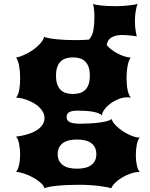

<svg xmlns="http://www.w3.org/2000/svg" viewBox="-20 -721 789 1009"><path d="M64 -2.9Q77.1 -4.4 93.3 -7.6Q109.4 -10.7 126.2 -15.9Q143.1 -21 158.7 -28.6Q174.3 -36.1 186.8 -46.6Q199.2 -57.1 206.5 -70.6Q213.9 -84 213.9 -101.1Q213.9 -117.2 206.1 -131.6Q198.2 -146 185.8 -158Q173.3 -169.9 157.2 -179.2Q141.1 -188.5 124.3 -194.8Q107.4 -201.2 91.8 -204.6Q76.2 -208 64 -208Q69.8 -213.9 74.2 -224.4Q78.6 -234.9 81.1 -248.3Q83.5 -261.7 84.7 -277.6Q85.9 -293.5 85.9 -310.1Q85.9 -327.6 84.5 -344.5Q83 -361.3 80.3 -376Q77.6 -390.6 73.5 -401.6Q69.3 -412.6 64 -418Q84 -421.9 107.9 -432.9Q131.8 -443.8 153.6 -459Q175.3 -474.1 191.4 -491.9Q207.5 -509.8 211.9 -527.3Q222.7 -522.9 240.5 -519.8Q258.3 -516.6 280.3 -514.4Q302.2 -512.2 326.4 -511.2Q350.6 -510.3 374.5 -510.3Q393.1 -510.3 411.6 -510.7Q430.2 -511.2 447.3 -512.7Q465.3 -531.7 470.7 -561.5Q476.1 -591.3 476.1 -627.9Q476.1 -639.2 475.8 -648.2Q475.6 -657.2 474.9 -665.5Q474.1 -673.8 472.7 -682.1Q471.2 -690.4 469.2 -700.7Q473.6 -698.2 484.9 -696Q496.1 -693.8 512.2 -692.1Q528.3 -690.4 548.1 -689.5Q567.9 -688.5 589.8 -688.5Q601.1 -688.5 616.9 -689.2Q632.8 -689.9 649.4 -691.7Q666 -693.4 680.7 -695.6Q695.3 -697.8 703.6 -700.7Q700.7 -695.3 698 -685.5Q695.3 -675.8 693.4 -663.8Q691.4 -651.9 690.2 -638.9Q689 -626 689 -615.2Q689 -596.2 689.9 -583.7Q690.9 -571.3 692.4 -562Q693.8 -552.7 695.6 -545.4Q697.3 -538.1 698.7 -529.8Q691.4 -531.2 681.2 -532.5Q670.9 -533.7 660.2 -534.9Q649.4 -536.1 639.4 -536.6Q629.4 -537.1 623 -537.1Q587.4 -537.1 565.7 -524.2Q543.9 -511.2 541 -483.4Q552.7 -470.2 568.1 -458.7Q583.5 -447.3 600.1 -438.7Q616.7 -430.2 633.8 -424.8Q650.9 -419.4 667 -418Q661.6 -412.1 657.5 -400.9Q653.3 -389.6 650.6 -375.2Q647.9 -360.8 646.5 -344Q645 -327.1 645 -310.1Q645 -293.5 646.5 -277.6Q647.9 -261.7 650.6 -248.3Q653.3 -234.9 657.7 -224.4Q662.1 -213.9 668 -208Q663.6 -209 658.2 -209.2Q652.8 -209.5 648.4 -209.5Q625.5 -209.5 602.1 -200Q578.6 -190.4 559.8 -176.3Q541 -162.1 528.8 -145.5Q516.6 -128.9 515.6 -114.7Q509.3 -121.6 496.1 -126.5Q482.9 -131.3 465.8 -134.3Q448.7 -137.2 428.5 -138.4Q408.2 -139.6 387.7 -139.6Q369.6 -139.6 358.4 -137Q347.2 -134.3 340.8 -129.6Q334.5 -125 332.3 -119.1Q330.1 -113.3 330.1 -106.9Q330.1 -97.7 333.7 -90.8Q337.4 -84 345.7 -79.6Q354 -75.2 368.2 -73Q382.3 -70.8 403.3 -70.8Q426.8 -70.8 452.4 -72.3Q478 -73.7 500.7 -76.7Q523.4 -79.6 541 -84.2Q558.6 -88.9 566.4 -95.2Q572.3 -78.1 589.4 -61Q606.4 -43.9 628.2 -29.8Q649.9 -15.6 673.1 -6.8Q696.3 2 714.4 2Q709 6.8 705.1 16.8Q701.2 26.9 698.7 39.8Q696.3 52.7 695.1 67.1Q693.8 81.5 693.8 95.2Q693.8 109.4 695.3 123.3Q696.8 137.2 699.5 149.2Q702.1 161.1 706.1 169.9Q710 178.7 714.8 182.6Q692.9 182.6 669.2 190.2Q645.5 197.8 624.3 210.2Q603 222.7 586.9 238Q570.8 253.4 564.5 268.6Q557.6 265.6 541 262.5Q524.4 259.3 501.5 256.3Q478.5 253.4 451.4 251.7Q424.3 250 396.5 250Q367.2 250 337.9 251.2Q308.6 252.4 283.4 254.9Q258.3 257.3 239.7 260.7Q221.2 264.2 213.9 268.6Q210.9 254.9 193.8 239.7Q176.8 224.6 153.8 211.9Q130.9 199.2 106.2 190.9Q81.5 182.6 63.5 182.6Q68.8 178.7 73 168.9Q77.1 159.2 80.1 146Q83 132.8 84.5 118.2Q85.9 103.5 85.9 90.3Q85.9 77.6 84.5 63Q83 48.3 80.3 35.2Q77.6 22 73.5 11.7Q69.3 1.5 64 -2.9ZM274.4 -323.2Q274.4 -295.4 281.2 -276.9Q288.1 -258.3 300 -247.3Q312 -236.3 328.4 -231.7Q344.7 -227.1 363.3 -227.1Q381.8 -227.1 398.2 -231.7Q414.6 -236.3 426.5 -247.3Q438.5 -258.3 445.3 -276.9Q452.1 -295.4 452.1 -323.2Q452.1 -351.1 445.3 -369.6Q438.5 -388.2 426.5 -399.2Q414.6 -410.2 398.2 -414.8Q381.8 -419.4 363.3 -419.4Q344.7 -419.4 328.4 -414.8Q312 -410.2 300 -399.2Q288.1 -388.2 281.2 -369.6Q274.4 -351.1 274.4 -323.2ZM283.2 88.9Q283.2 125.5 308.8 145.5Q334.5 165.5 384.8 165.5Q435.1 165.5 460.7 145.5Q486.3 125.5 486.3 88.9Q486.3 52.2 460.7 32.2Q435.1 12.2 384.8 12.2Q334.5 12.2 308.8 32.2Q283.2 52.2 283.2 88.9Z"/></svg>

Font: Arbutus
Style: Regular
Weight: 400
Designer: Karolina Lach
Foundry: Sorkin Type Co.
Version: Version 1.002